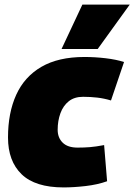

<svg xmlns="http://www.w3.org/2000/svg" viewBox="-20 -809 587 839"><path d="M258 10Q134 10 74.5 -47.5Q15 -105 15 -208Q15 -316 51 -395Q87 -474 161 -517Q235 -560 349 -560Q395 -560 441.5 -554.5Q488 -549 522 -538L465 -370Q435 -379 405 -382.5Q375 -386 343 -386Q305 -386 280.5 -366.5Q256 -347 244 -314Q232 -281 232 -242Q232 -207 254 -185.5Q276 -164 319 -164Q347 -164 372.5 -166Q398 -168 435 -175L448 -17Q406 -2 354 4Q302 10 258 10ZM249 -595 340 -789H547L407 -595Z"/></svg>

Font: Georama Black
Style: Italic
Weight: 900
Italic angle: -9°
Designer: Jean-Baptiste Levee
Foundry: Production Type
Version: Version 1.000